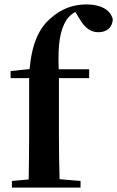

<svg xmlns="http://www.w3.org/2000/svg" viewBox="-20 -850 531 870"><path d="M109 0H345V-30L250 -38C248 -104 247 -170 247 -235V-496H384V-536H246C242 -644 250 -711 282 -761C291 -774 305 -787 321 -796L338 -769C364 -722 392 -704 426 -704C467 -704 490 -729 491 -763C479 -811 428 -830 372 -830C314 -830 258 -812 207 -765C158 -722 125 -656 114 -537L28 -528V-496H112V-235C112 -169 111 -103 110 -37L34 -30V0Z"/></svg>

Font: Noto Serif KR
Style: Bold
Weight: 700
Designer: Ryoko NISHIZUKA 西塚涼子 (kana & ideographs); Frank Grießhammer (Latin, Greek & Cyrillic); Wenlong ZHANG 张文龙 (bopomofo); San
Foundry: Adobe
Version: Version 2.001;hotconv 1.1.0;makeotfexe 2.6.0